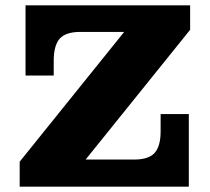

<svg xmlns="http://www.w3.org/2000/svg" viewBox="-20 -702 790 722"><path d="M54 0V-94L447 -582H282Q227 -582 204.5 -556.5Q182 -531 182 -473V-418H76V-682H695V-590L302 -102H484Q539 -102 561.5 -127Q584 -152 584 -208V-273H690V0Z"/></svg>

Font: Montagu Slab 16pt
Style: Bold
Weight: 700
Designer: Florian Karsten
Foundry: Florian Karsten
Version: Version 1.000; ttfautohint (v1.8.3)